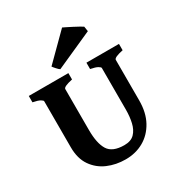

<svg xmlns="http://www.w3.org/2000/svg" viewBox="-190 -933 1003 1075"><g transform="rotate(-30 311.5 -396.0)"><path d="M599.6 -524.9Q539.6 -512.7 539.6 -497.1V-235.4Q539.6 -156.7 509 -101.1Q478.5 -45.4 426.8 -16.1Q375 13.2 310.1 13.2Q248 13.2 195.1 -9.5Q142.1 -32.2 109.4 -79.3Q76.7 -126.5 76.7 -199.2V-497.1Q76.7 -502.4 63 -510.5Q49.3 -518.6 16.6 -524.9V-565.9H272.5V-524.9Q212.9 -512.2 212.9 -497.1V-232.4Q212.9 -146.5 239.7 -103Q266.6 -59.6 343.3 -59.6Q386.2 -59.6 408.9 -83Q431.6 -106.4 440.4 -144.8Q449.2 -183.1 449.2 -227.5V-497.1Q449.2 -502.4 435.5 -510.5Q421.9 -518.6 389.2 -524.9V-565.9H599.6ZM244.6 -607.4Q237.3 -611.3 224.4 -626Q211.4 -640.6 209 -645L369.6 -804.7Q374 -802.7 389.9 -794.9Q405.8 -787.1 425 -777.1Q444.3 -767.1 459.7 -758.5Q475.1 -750 479.5 -746.6L484.4 -714.8Z"/></g></svg>

Font: Dai Banna SIL
Style: Bold
Weight: 700
Designer: Victor Gaultney
Foundry: SIL International
Version: Version 4.000